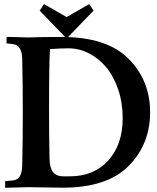

<svg xmlns="http://www.w3.org/2000/svg" viewBox="-20 -912 764 933"><path d="M285.2 0Q251.5 0 197.3 -1.2Q143.1 -2.4 116.7 -2.4Q90.8 -2.4 4.9 0.5V-31.7L43 -35.2H42.5Q86.4 -38.6 87.9 -106.9Q90.8 -231 90.8 -366.2Q90.8 -501.5 87.9 -625.5Q86.4 -692.9 42.5 -697.8L11.7 -701.2V-732.9Q96.7 -730 120.1 -730Q127 -730 142.1 -730.7Q157.2 -731.4 191.4 -731.9Q225.6 -732.4 278.3 -732.4Q497.6 -732.4 602.1 -628.9Q709.5 -522.9 709.5 -366.7Q709.5 -209 602.5 -103Q498 0 285.2 0ZM312.5 -677.2Q271.5 -677.2 223.1 -673.3Q218.3 -619.1 218.3 -366.2Q218.3 -267.6 220.7 -144Q220.7 -99.1 236.6 -77.1Q252.4 -55.2 289.1 -55.2H319.8Q436.5 -55.2 506.3 -132.3Q576.2 -209.5 576.2 -338.4Q576.2 -412.1 554.7 -476.1Q533.2 -540 497.3 -583.7Q461.4 -627.4 413.3 -652.3Q365.2 -677.2 312.5 -677.2ZM303.7 -724.6 172.9 -860.4 193.8 -892.1 303.7 -829.1Q373 -868.2 413.6 -892.1L434.6 -860.4Z"/></svg>

Font: Flanker
Style: Bold
Weight: 700
Designer: Flanker
Foundry: Flanker
Version: Version 2.021